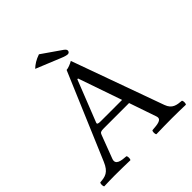

<svg xmlns="http://www.w3.org/2000/svg" viewBox="-216 -972 1128 1128"><g transform="rotate(-45 347.5 -408.0)"><path d="M284 -818C249.8 -806.4 226.3 -790.7 208 -773L362 -710C383 -701 397 -698 405 -698C413 -698 420 -705 420 -713C420 -720 416 -726 405 -734ZM263 -283C241 -283 234 -286 237.8 -296.3L340 -555H346L440 -283ZM155 -79 210 -224C215 -237 221 -241 245 -241H456L514 -72C525.8 -37.5 487.6 -34.4 440 -31C434 -25 434 -4 440 2C477 1 532 0 571 0C612 0 650 1 685 2C691 -4 691 -25 685 -31C646.2 -34.5 612.4 -37.8 595 -86L389 -658C374 -649 347 -638 334 -638L107 -102C81 -40 50.5 -34 7 -31C1 -25 1 -4 7 2C33 1 65.7 0 96 0C137 0 187 1 224 2C230 -4 230 -25 224 -31C186.4 -33.6 139.4 -37.9 155 -79Z"/></g></svg>

Font: Libertinus Math
Style: Regular
Weight: 400
Designer: Philipp H. Poll
Foundry: Khaled Hosny
Version: Version 6.2